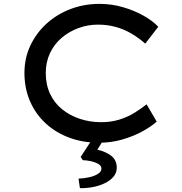

<svg xmlns="http://www.w3.org/2000/svg" viewBox="-20 -726 936 990"><path d="M490 10Q409 10 339 -15.5Q269 -41 216.5 -89Q164 -137 135 -203.5Q106 -270 106 -350Q106 -426 136.5 -491Q167 -556 220.5 -604.5Q274 -653 344 -679.5Q414 -706 493 -706Q556 -706 614 -689Q672 -672 719.5 -645.5Q767 -619 796 -588L729 -501Q695 -531 657.5 -553Q620 -575 577 -587Q534 -599 485 -599Q433 -599 385 -581.5Q337 -564 298.5 -531.5Q260 -499 238 -452.5Q216 -406 216 -350Q216 -289 238.5 -241.5Q261 -194 301 -162Q341 -130 392.5 -113Q444 -96 501 -96Q553 -96 596 -109.5Q639 -123 673.5 -144.5Q708 -166 736 -188L788 -99Q762 -75 716 -49.5Q670 -24 612 -7Q554 10 490 10ZM392 244 385 195Q413 194 440 188Q467 182 485 170.5Q503 159 503 143Q503 128 485.5 118.5Q468 109 445.5 104.5Q423 100 407 100L396 83L466 -24H525L482 46Q524 55 553 77Q582 99 582 139Q582 166 564.5 186Q547 206 518.5 219.5Q490 233 456.5 239Q423 245 392 244Z"/></svg>

Font: Lexend Peta
Style: Regular
Weight: 400
Designer: Bonnie Shaver-Troup, Thomas Jockin
Foundry: Lexend
Version: Version 1.007